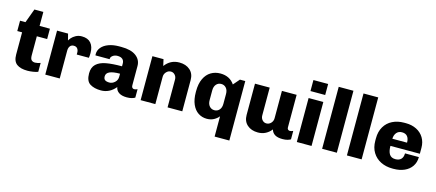

<svg xmlns="http://www.w3.org/2000/svg" viewBox="-60 -1348 4898 2155"><g transform="rotate(15 2389.5 -270.0)"><path d="M249 -674V-511H369V-391H249V-169Q249 -129 264.5 -114.5Q280 -100 306 -100Q318 -100 337 -104Q356 -108 368 -113V-10Q347 -1 310.5 4.5Q274 10 247 10Q165 10 121.5 -22.5Q78 -55 78 -132V-391H22V-511H85L145 -674Z M880 -365Q880 -333 876 -309H735V-332Q735 -359 721 -377.5Q707 -396 678 -396Q650 -396 635 -376Q620 -356 620 -322V0H452V-511H580L599 -436Q605 -448 621.5 -467.5Q638 -487 668.5 -504Q699 -521 739 -521Q809 -521 844.5 -480Q880 -439 880 -365Z M1427 -361V-137Q1427 -118 1435.5 -109Q1444 -100 1457 -100Q1475 -100 1495 -110V-12Q1483 -4 1459 3Q1435 10 1401 10Q1342 10 1308.5 -12.5Q1275 -35 1269 -74Q1199 10 1100 10Q1022 10 972.5 -21Q923 -52 923 -141Q923 -211 963 -248.5Q1003 -286 1075 -299.5Q1147 -313 1260 -313V-345Q1260 -377 1240.5 -395Q1221 -413 1182 -413Q1150 -413 1127.5 -396.5Q1105 -380 1105 -360V-354H940Q939 -359 939 -370Q939 -413 968 -447.5Q997 -482 1049.5 -501.5Q1102 -521 1171 -521H1198Q1310 -521 1368.5 -477Q1427 -433 1427 -361ZM1101 -154Q1101 -124 1118.5 -112Q1136 -100 1169 -100Q1203 -100 1231.5 -126Q1260 -152 1260 -192V-227Q1179 -227 1140 -209Q1101 -191 1101 -154Z M2044 -364V0H1873V-323Q1873 -355 1853.5 -376.5Q1834 -398 1806 -398Q1776 -398 1753.5 -374Q1731 -350 1731 -317V0H1560V-511H1689L1706 -436Q1769 -521 1872 -521Q1949 -521 1996.5 -479Q2044 -437 2044 -364Z M2514 -438 2577 -511H2639V180H2468V-56Q2447 -29 2412 -9.5Q2377 10 2330 10Q2275 10 2230.5 -19Q2186 -48 2160.5 -106Q2135 -164 2135 -248V-259Q2135 -345 2163 -404Q2191 -463 2239.5 -492Q2288 -521 2349 -521Q2458 -521 2514 -438ZM2308 -314V-201Q2308 -156 2330.5 -130.5Q2353 -105 2388 -105Q2423 -105 2445.5 -130.5Q2468 -156 2468 -201V-314Q2468 -359 2445.5 -384.5Q2423 -410 2388 -410Q2353 -410 2330.5 -384.5Q2308 -359 2308 -314Z M2923 -188Q2923 -156 2942.5 -134.5Q2962 -113 2990 -113Q3021 -113 3043 -136.5Q3065 -160 3065 -194V-511H3236V-133Q3236 -116 3245 -108Q3254 -100 3266 -100Q3284 -100 3304 -110V-12Q3292 -4 3268 3Q3244 10 3210 10Q3153 10 3121.5 -9.5Q3090 -29 3079 -67Q3053 -32 3013.5 -11Q2974 10 2924 10Q2847 10 2799.5 -32Q2752 -74 2752 -147V-511H2923Z M3546 -592H3375V-720H3546ZM3546 -511V0H3375V-511Z M3840 -720V0H3669V-720Z M4128 -720V0H3957V-720Z M4743 -299V-230H4401Q4401 -167 4422.5 -133.5Q4444 -100 4492 -100Q4535 -100 4558 -123.5Q4581 -147 4581 -191H4742Q4742 -129 4711 -83.5Q4680 -38 4625.5 -14Q4571 10 4502 10H4487Q4411 10 4351 -20Q4291 -50 4256.5 -106.5Q4222 -163 4222 -241V-270Q4222 -348 4255.5 -405Q4289 -462 4348.5 -491.5Q4408 -521 4483 -521H4504Q4573 -521 4627.5 -493.5Q4682 -466 4712.5 -415.5Q4743 -365 4743 -299ZM4401 -313H4572Q4572 -360 4551 -385.5Q4530 -411 4488 -411Q4449 -411 4426 -384.5Q4403 -358 4401 -313Z"/></g></svg>

Font: Chivo ExtraBold
Style: Regular
Weight: 800
Designer: Hector Gatti
Foundry: Omnibus-Type
Version: Version 1.007